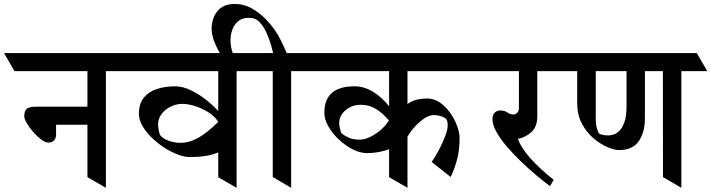

<svg xmlns="http://www.w3.org/2000/svg" viewBox="-74 -921 3534 954"><path d="M367.2 -657.2 419.4 -567.4H-2L-53.7 -657.2ZM543.5 -657.2 595.7 -567.4H143.1L91.3 -657.2ZM360.4 -41V-647.5H452.1V12.2ZM445.8 -391.1V-301.3H204.6V-253.9Q204.6 -232.9 194.1 -222.7Q183.6 -212.4 166 -212.4Q151.4 -212.4 131.1 -227.5Q110.8 -242.7 91.3 -264.9Q71.8 -287.1 59.1 -308.8Q46.4 -330.6 46.4 -343.3Q46.4 -366.7 57.4 -378.9Q68.4 -391.1 107.9 -391.1Z M1087.9 -254.4 1096.2 -243.7Q1058.6 -183.6 1006.3 -162.1Q954.1 -140.6 869.6 -140.6Q842.3 -140.6 808.3 -153.6Q774.4 -166.5 740.7 -188.5Q707 -210.4 678.7 -238.3Q650.4 -266.1 633.3 -296.4Q616.2 -326.7 616.2 -355Q616.2 -406.7 641.4 -436.8Q666.5 -466.8 707.5 -479.5Q748.5 -492.2 796.9 -492.2Q835.9 -492.2 880.4 -469.7Q924.8 -447.3 966.6 -411.4Q1008.3 -375.5 1040.5 -334Q1072.8 -292.5 1087.9 -254.4ZM1010.3 -315.4Q994.6 -341.8 963.6 -361.8Q932.6 -381.8 897 -393.3Q861.3 -404.8 831.5 -404.8Q801.3 -404.8 773.7 -391.1Q746.1 -377.4 728.8 -354.5Q711.4 -331.5 711.4 -303.2Q711.4 -290.5 714.8 -272.9Q718.3 -255.4 721.7 -250Q731.4 -234.9 760.5 -223.1Q789.6 -211.4 822.8 -211.4Q867.2 -211.4 912.1 -236.8Q957 -262.2 1010.3 -315.4ZM945.3 -657.2 997.6 -567.4H539.6L487.8 -657.2ZM1193.4 -657.2 1245.6 -567.4H793L741.2 -657.2ZM1010.3 -40.5V-656.7H1101.6V12.2Z M1464.4 -657.2 1516.1 -567.4H1189.5L1137.7 -657.2ZM1104.5 -610.4 1025.9 -642.6Q1005.4 -677.7 991.5 -712.6Q977.5 -747.6 977.5 -776.4Q977.5 -830.1 1006.3 -865.7Q1035.2 -901.4 1092.8 -901.4Q1136.2 -901.4 1173.8 -881.1Q1211.4 -860.8 1244.1 -828.1Q1292 -780.8 1322.5 -718.5Q1353 -656.2 1372.6 -602.5L1285.6 -638.2Q1283.2 -660.6 1273.7 -694.1Q1264.2 -727.5 1249 -760.5Q1233.9 -793.5 1213.9 -813Q1205.1 -821.8 1192.4 -827.1Q1179.7 -832.5 1162.1 -832.5Q1129.4 -832.5 1109.4 -815.7Q1089.4 -798.8 1080.3 -773.2Q1071.3 -747.6 1071.3 -721.7Q1071.3 -690.4 1080.8 -662.4Q1090.3 -634.3 1104.5 -610.4ZM1281.2 -41.5V-656.2H1372.6V12.2Z M1867.7 -657.2 1920.4 -567.4H1460.4L1408.7 -657.2ZM2297.4 -657.2 2349.6 -567.4H1865.2L1813 -657.2ZM1859.4 -40.5V-656.7H1950.7V12.2ZM1908.2 -223.1 1906.2 -364.7Q1928.2 -391.1 1961.7 -411.4Q1995.1 -431.6 2049.8 -431.6Q2083 -431.6 2111.8 -411.6Q2140.6 -391.6 2162.6 -360.6Q2184.6 -329.6 2197 -295.9Q2209.5 -262.2 2209.5 -234.9Q2209.5 -175.8 2197.8 -131.1Q2186 -86.4 2165.5 -41.5L2070.8 -116.2Q2088.4 -141.1 2106.7 -175.8Q2125 -210.4 2137.7 -243.7Q2150.4 -276.9 2150.4 -296.4Q2150.4 -318.8 2144.5 -327.6Q2138.7 -335.9 2120.4 -342.5Q2102.1 -349.1 2080.6 -349.1Q2059.6 -349.1 2035.6 -333.5Q2011.7 -317.9 1989.7 -294.2Q1967.8 -270.5 1952.9 -245.4Q1938 -220.2 1935.1 -201.2ZM1906.2 -304.7 1902.8 -308.6Q1915 -290.5 1925.3 -277.8L1950.2 -245.6Q1919.9 -202.6 1864.5 -181.4Q1809.1 -160.2 1749.5 -160.2Q1715.3 -160.2 1678.5 -179Q1641.6 -197.8 1609.6 -227.8Q1577.6 -257.8 1557.6 -293Q1537.6 -328.1 1537.6 -360.4Q1537.6 -492.2 1687 -492.2Q1735.8 -492.2 1780.5 -464.4Q1825.2 -436.5 1858.6 -393.6Q1892.1 -350.6 1906.2 -304.7ZM1858.4 -322.8Q1826.2 -360.4 1792.7 -380.4Q1759.3 -400.4 1718.8 -400.4Q1674.8 -400.4 1643.1 -373.5Q1611.3 -346.7 1611.3 -308.1Q1611.3 -297.4 1615.7 -279.5Q1620.1 -261.7 1624.5 -257.3Q1630.9 -251 1654.5 -239Q1678.2 -227.1 1712.9 -227.1Q1737.3 -227.1 1765.1 -240.5Q1793 -253.9 1818.1 -275.9Q1843.3 -297.9 1858.4 -322.8Z M2670.9 -657.2 2723.1 -567.4H2293.5L2241.7 -657.2ZM2721.2 -657.2 2773.9 -567.4H2325.2L2272.9 -657.2ZM2504.4 -633.8H2595.7V-343.3Q2595.7 -293 2568.4 -266.6Q2541 -240.2 2499 -230.5Q2517.1 -184.1 2561.8 -134Q2606.4 -84 2677.2 -27.3L2658.7 3.9Q2628.4 -18.6 2590.6 -50.3Q2552.7 -82 2514.6 -118.7Q2476.6 -155.3 2444.3 -192.9Q2412.1 -230.5 2392.6 -265.6Q2373 -300.8 2373 -328.6Q2373 -349.6 2383.8 -360.8Q2394.5 -372.1 2412.1 -372.1Q2433.1 -372.1 2447.3 -362.1Q2461.4 -352.1 2477.5 -352.1Q2487.8 -352.1 2496.1 -360.8Q2504.4 -369.6 2504.4 -384.8Z M2793.9 -627.9H2886.2V-333Q2886.2 -301.3 2892.3 -281.7Q2898.4 -262.2 2901.9 -258.3Q2905.3 -254.9 2918.2 -251.5Q2931.2 -248 2950.2 -248Q2960.4 -248 2975.3 -252.7Q2990.2 -257.3 3004.9 -272.2Q3019.5 -287.1 3029.3 -316.4Q3039.1 -345.7 3039.1 -395V-627.9H3130.4V-332Q3130.4 -265.6 3100.6 -220.5Q3070.8 -175.3 3001.5 -175.3Q2979 -175.3 2944.3 -189.9Q2909.7 -204.6 2875 -233.9Q2840.3 -263.2 2817.1 -306.9Q2793.9 -350.6 2793.9 -408.7ZM3114.7 -657.2 3167 -567.4H2717.3L2665.5 -657.2ZM3388.2 -657.2 3440.4 -567.4H2990.7L2939 -657.2ZM3220.2 -41 3219.7 -647.5H3311.5V12.2Z"/></svg>

Font: Annapurna SIL
Style: Bold
Weight: 700
Designer: Peter Martin, Annie Olsen
Foundry: SIL International
Version: Version 2.000